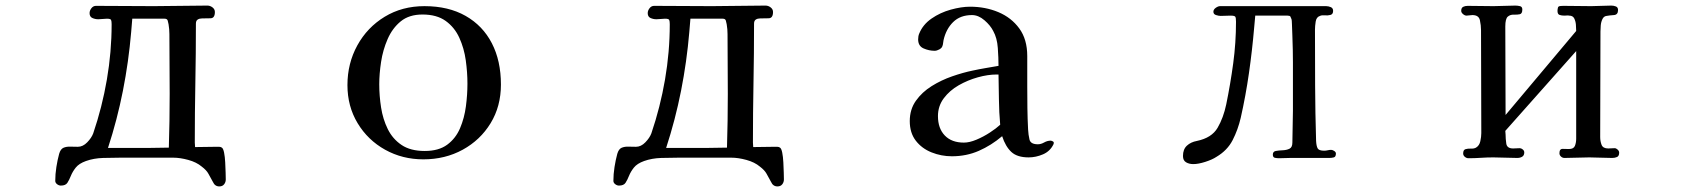

<svg xmlns="http://www.w3.org/2000/svg" viewBox="-20 -564 6040 688"><path d="M588 -227Q588 -281 587.5 -335Q587 -389 587 -442Q587 -459 584 -477Q583 -483 581 -490Q579 -497 570 -497H454Q453 -485 452 -473Q451 -461 450 -449Q441 -343 420.5 -239Q400 -135 367 -34H519Q536 -34 552.5 -34.5Q569 -35 585 -35Q588 -131 588 -227ZM789 79Q789 89 783 96.5Q777 104 766 104Q750 104 743 88Q733 70 726.5 58Q720 46 703 33Q684 17 654.5 9Q625 1 601 1H411Q383 1 349.5 2Q316 3 288 13Q263 22 251.5 36.5Q240 51 234 66Q228 81 221.5 91Q215 101 198 101Q191 101 184.5 96Q178 91 178 84Q178 60 182 34.5Q186 9 192 -13Q197 -30 207.5 -34.5Q218 -39 232 -38.5Q246 -38 259 -38Q277 -38 292.5 -54Q308 -70 314 -86Q346 -180 363 -279Q380 -378 380 -477Q380 -488 378 -492.5Q376 -497 363 -497Q356 -497 348 -496Q340 -495 332 -495Q321 -495 311 -499.5Q301 -504 301 -517Q301 -526 307.5 -534.5Q314 -543 324 -543Q376 -543 427.5 -542.5Q479 -542 531 -542Q579 -542 627 -543Q675 -544 723 -544Q733 -544 741.5 -537.5Q750 -531 750 -521Q750 -499 734.5 -498.5Q719 -498 704 -498Q695 -498 688.5 -494Q682 -490 682 -479Q682 -373 680 -266.5Q678 -160 678 -53Q678 -49 678.5 -45.5Q679 -42 679 -37Q698 -37 716.5 -37.5Q735 -38 754 -38Q759 -38 765 -38Q771 -38 775 -35Q780 -32 783 -17Q786 -2 787 18Q788 38 788.5 55Q789 72 789 79Z M1655 -264Q1655 -305 1649 -348Q1643 -391 1626 -428.5Q1609 -466 1577 -489Q1545 -512 1494 -512Q1446 -512 1416 -487.5Q1386 -463 1369 -424Q1352 -385 1345.5 -342Q1339 -299 1339 -262Q1339 -221 1345.5 -179Q1352 -137 1369.5 -101.5Q1387 -66 1419 -44.5Q1451 -23 1502 -23Q1552 -23 1582.5 -45.5Q1613 -68 1628.5 -104.5Q1644 -141 1649.5 -183Q1655 -225 1655 -264ZM1775 -261Q1775 -183 1738 -122.5Q1701 -62 1638 -27.5Q1575 7 1497 7Q1422 7 1360 -27.5Q1298 -62 1261.5 -122.5Q1225 -183 1225 -259Q1225 -337 1260.5 -401.5Q1296 -466 1358.5 -504Q1421 -542 1501 -542Q1587 -542 1648.5 -507Q1710 -472 1742.5 -409Q1775 -346 1775 -261Z M2588 -227Q2588 -281 2587.5 -335Q2587 -389 2587 -442Q2587 -459 2584 -477Q2583 -483 2581 -490Q2579 -497 2570 -497H2454Q2453 -485 2452 -473Q2451 -461 2450 -449Q2441 -343 2420.5 -239Q2400 -135 2367 -34H2519Q2536 -34 2552.5 -34.5Q2569 -35 2585 -35Q2588 -131 2588 -227ZM2789 79Q2789 89 2783 96.5Q2777 104 2766 104Q2750 104 2743 88Q2733 70 2726.5 58Q2720 46 2703 33Q2684 17 2654.5 9Q2625 1 2601 1H2411Q2383 1 2349.5 2Q2316 3 2288 13Q2263 22 2251.5 36.5Q2240 51 2234 66Q2228 81 2221.5 91Q2215 101 2198 101Q2191 101 2184.5 96Q2178 91 2178 84Q2178 60 2182 34.5Q2186 9 2192 -13Q2197 -30 2207.5 -34.5Q2218 -39 2232 -38.5Q2246 -38 2259 -38Q2277 -38 2292.5 -54Q2308 -70 2314 -86Q2346 -180 2363 -279Q2380 -378 2380 -477Q2380 -488 2378 -492.5Q2376 -497 2363 -497Q2356 -497 2348 -496Q2340 -495 2332 -495Q2321 -495 2311 -499.5Q2301 -504 2301 -517Q2301 -526 2307.5 -534.5Q2314 -543 2324 -543Q2376 -543 2427.5 -542.5Q2479 -542 2531 -542Q2579 -542 2627 -543Q2675 -544 2723 -544Q2733 -544 2741.5 -537.5Q2750 -531 2750 -521Q2750 -499 2734.5 -498.5Q2719 -498 2704 -498Q2695 -498 2688.5 -494Q2682 -490 2682 -479Q2682 -373 2680 -266.5Q2678 -160 2678 -53Q2678 -49 2678.5 -45.5Q2679 -42 2679 -37Q2698 -37 2716.5 -37.5Q2735 -38 2754 -38Q2759 -38 2765 -38Q2771 -38 2775 -35Q2780 -32 2783 -17Q2786 -2 2787 18Q2788 38 2788.5 55Q2789 72 2789 79Z M3564 -117Q3560 -162 3559.5 -207Q3559 -252 3558 -297H3551Q3520 -297 3484 -287Q3448 -277 3415.5 -258.5Q3383 -240 3362 -212Q3341 -184 3341 -148Q3341 -104 3365.5 -78.5Q3390 -53 3434 -53Q3454 -53 3479 -63.5Q3504 -74 3527 -89Q3550 -104 3564 -117ZM3756 -53Q3756 -49 3755 -47Q3743 -22 3717.5 -11Q3692 0 3666 0Q3625 0 3604 -19.5Q3583 -39 3571 -76Q3532 -43 3487.5 -23.5Q3443 -4 3391 -4Q3353 -4 3318 -18Q3283 -32 3261.5 -60Q3240 -88 3240 -130Q3240 -172 3262 -203Q3284 -234 3318.5 -255.5Q3353 -277 3392 -290.5Q3431 -304 3465 -311Q3488 -316 3511.5 -320Q3535 -324 3558 -328Q3558 -356 3555.5 -392Q3553 -428 3539 -453Q3529 -473 3507.5 -491.5Q3486 -510 3463 -510Q3421 -510 3395.5 -485Q3370 -460 3361 -420Q3360 -416 3359.5 -410Q3359 -404 3357 -399Q3355 -392 3346 -387Q3337 -382 3329 -382Q3309 -382 3289.5 -390.5Q3270 -399 3270 -423Q3270 -435 3274 -444Q3287 -476 3318 -497.5Q3349 -519 3387 -529.5Q3425 -540 3456 -540Q3511 -540 3557.5 -520.5Q3604 -501 3632.5 -462Q3661 -423 3661 -363Q3661 -336 3661 -308.5Q3661 -281 3661 -254Q3661 -215 3661.5 -176.5Q3662 -138 3664 -100Q3665 -81 3669 -64Q3673 -47 3699 -47Q3710 -47 3721.5 -53.5Q3733 -60 3745 -60Q3747 -60 3751.5 -58Q3756 -56 3756 -53Z M4767 -14Q4767 -2 4759.5 0Q4752 2 4743 2H4602Q4592 2 4582.5 2.5Q4573 3 4563 3Q4556 3 4548.5 1.5Q4541 0 4541 -10Q4541 -21 4551.5 -23Q4562 -25 4576 -25.5Q4590 -26 4600.5 -31Q4611 -36 4611 -53Q4611 -82 4612 -110.5Q4613 -139 4613 -167V-315Q4613 -321 4613 -340.5Q4613 -360 4612.5 -385.5Q4612 -411 4611 -435.5Q4610 -460 4609.5 -476.5Q4609 -493 4608 -495Q4606 -501 4604 -504.5Q4602 -508 4594 -508H4478Q4477 -497 4476 -486Q4475 -475 4474 -464Q4467 -383 4455.5 -302.5Q4444 -222 4426 -142Q4416 -99 4397 -62Q4378 -25 4339 -2Q4324 8 4299 16Q4274 24 4256 24Q4241 24 4230 17.5Q4219 11 4219 -5Q4219 -29 4233 -42Q4247 -55 4269 -59Q4322 -70 4343 -106Q4364 -142 4374 -190Q4389 -263 4399 -337Q4409 -411 4409 -486Q4409 -500 4406.5 -504Q4404 -508 4389 -508Q4381 -508 4372 -507.5Q4363 -507 4354 -507Q4347 -507 4337.5 -510Q4328 -513 4328 -522Q4328 -530 4336.5 -536Q4345 -542 4352 -542H4732Q4740 -542 4748.5 -538.5Q4757 -535 4757 -525Q4757 -513 4747.5 -510.5Q4738 -508 4727 -509Q4716 -510 4710 -507Q4697 -503 4694.5 -486.5Q4692 -470 4692 -458Q4692 -358 4692.5 -258.5Q4693 -159 4696 -59Q4697 -41 4701.5 -32.5Q4706 -24 4725 -24Q4731 -24 4737.5 -25.5Q4744 -27 4750 -27Q4755 -27 4761 -23Q4767 -19 4767 -14Z M5782 -17Q5782 -5 5774.5 -1.5Q5767 2 5757 2Q5736 2 5715.5 1Q5695 0 5675 0Q5653 0 5630.5 1Q5608 2 5586 2Q5579 2 5573.5 -3Q5568 -8 5568 -15Q5568 -31 5580 -30.5Q5592 -30 5602 -30Q5619 -30 5623.5 -41.5Q5628 -53 5628 -67V-381L5374 -95L5375 -82Q5375 -67 5377.5 -49.5Q5380 -32 5402 -32Q5408 -32 5413.5 -32.5Q5419 -33 5426 -33Q5431 -33 5436.5 -28.5Q5442 -24 5442 -18Q5442 -7 5434.5 -2.5Q5427 2 5417 2Q5395 2 5374 1Q5353 0 5331 0Q5309 0 5286.5 1.5Q5264 3 5242 3Q5235 3 5229 -2Q5223 -7 5223 -14Q5223 -27 5231.5 -29.5Q5240 -32 5251 -31.5Q5262 -31 5269 -35Q5281 -42 5284.5 -58Q5288 -74 5288 -87Q5288 -179 5287.5 -271.5Q5287 -364 5287 -456Q5287 -473 5283 -491.5Q5279 -510 5256 -510Q5251 -510 5245.5 -509Q5240 -508 5235 -508Q5229 -508 5222.5 -513.5Q5216 -519 5216 -525Q5216 -536 5223 -539.5Q5230 -543 5239 -543Q5262 -543 5285.5 -542.5Q5309 -542 5332 -542Q5352 -542 5371.5 -543Q5391 -544 5410 -544Q5418 -544 5426.5 -542Q5435 -540 5435 -530Q5435 -515 5426 -513Q5417 -511 5404.5 -511.5Q5392 -512 5383 -504.5Q5374 -497 5374 -469L5375 -152L5628 -453Q5628 -463 5627 -475.5Q5626 -488 5621 -498Q5616 -508 5603 -508Q5599 -509 5594.5 -508.5Q5590 -508 5586 -508Q5576 -508 5568.5 -510.5Q5561 -513 5561 -525Q5561 -528 5561.5 -531.5Q5562 -535 5563 -538Q5565 -542 5572 -542.5Q5579 -543 5582 -543Q5607 -543 5632 -542.5Q5657 -542 5682 -542Q5700 -542 5718 -543Q5736 -544 5754 -544Q5762 -544 5770 -541Q5778 -538 5778 -528Q5778 -511 5763 -510Q5748 -509 5737 -507Q5727 -506 5722 -495.5Q5717 -485 5716 -472.5Q5715 -460 5715 -451L5714 -73Q5714 -58 5719 -45Q5724 -32 5743 -32Q5748 -32 5754 -32.5Q5760 -33 5766 -33Q5771 -33 5776.5 -28Q5782 -23 5782 -17Z"/></svg>

Font: Kaisei Opti Medium
Style: Regular
Weight: 500
Designer: Font-Kai, 金井和夫
Foundry: KAZUO KANAI
Version: Version 5.003